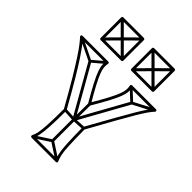

<svg xmlns="http://www.w3.org/2000/svg" viewBox="-247 -935 1059 1059"><g transform="rotate(45 282.0 -405.5)"><path d="M130 -522 116 -514 281 -224Q283 -220 288 -220Q293 -220 295 -224L456 -514L442 -522L281 -232Q279 -228 288 -228Q297 -228 295 -232ZM297 -348H281L280 -228Q280 -228 280 -228Q280 -228 280 -228V-62H296V-228Q296 -228 296 -228Q296 -228 296 -228ZM379 7 387 -7 292 -69Q291 -70 288.5 -70Q286 -70 284 -69L189 -7L197 7L292 -55Q294 -57 288 -57Q282 -57 284 -55ZM-2 -587 -8 -573 120 -511Q122 -510 124.5 -510.5Q127 -511 128 -512L201 -574L191 -586L118 -524Q116 -523 122 -523.5Q128 -524 126 -525ZM387 -586 377 -574 444 -512Q446 -511 448.5 -510.5Q451 -510 453 -511L572 -573L564 -587L445 -525Q443 -524 449.5 -523.5Q456 -523 454 -524ZM216 -240V-224L288 -220Q288 -220 288 -220Q288 -220 288 -220L360 -224V-240L288 -236Q287 -236 288 -236Q289 -236 288 -236ZM568 -588H382Q378 -588 375.5 -585Q373 -582 374 -578Q377 -565 376 -549.5Q375 -534 366 -510.5Q357 -487 337 -449Q317 -411 282 -352H296Q261 -411 241 -449Q221 -487 212 -510.5Q203 -534 202 -549.5Q201 -565 204 -578Q205 -582 202.5 -585Q200 -588 196 -588H-5Q-10 -588 -12.5 -583.5Q-15 -579 -11 -575Q2 -561 17.5 -541Q33 -521 57 -484.5Q81 -448 118 -386.5Q155 -325 209 -228L208 -232Q208 -153 205.5 -108.5Q203 -64 198.5 -41.5Q194 -19 186 -4Q184 0 186.5 4Q189 8 193 8H383Q388 8 390 4Q392 0 390 -4Q383 -19 378 -41.5Q373 -64 371 -108.5Q369 -153 368 -232L367 -228Q421 -326 455.5 -387.5Q490 -449 511.5 -485Q533 -521 547 -541Q561 -561 574 -575Q578 -579 575.5 -583.5Q573 -588 568 -588ZM568 -572 562 -585Q549 -571 535 -551Q521 -531 499.5 -495Q478 -459 443 -396.5Q408 -334 353 -236Q352 -235 352 -234Q352 -233 352 -232Q353 -150 355.5 -104.5Q358 -59 363.5 -35Q369 -11 376 4L383 -8H193L200 4Q208 -11 213 -35Q218 -59 221 -104.5Q224 -150 224 -232Q224 -233 224 -234Q224 -235 223 -236Q168 -334 131 -396Q94 -458 69.5 -494.5Q45 -531 29.5 -551Q14 -571 1 -585L-5 -572H196L188 -582Q185 -568 185.5 -552.5Q186 -537 194.5 -512.5Q203 -488 224 -447.5Q245 -407 282 -344Q284 -340 289 -340Q294 -340 296 -344Q333 -407 354 -447Q375 -487 383.5 -511.5Q392 -536 392.5 -552Q393 -568 390 -582L382 -572ZM88 -817 76 -805 156 -725Q156 -725 156 -725Q156 -725 156 -725L237 -644L249 -656L168 -737Q168 -737 168 -737Q168 -737 168 -737ZM249 -805 237 -817 156 -737Q156 -737 156 -737Q156 -737 156 -737L76 -656L88 -644L168 -725Q168 -725 168 -725Q168 -725 168 -725ZM328 -817 316 -805 396 -725Q396 -725 396 -725Q396 -725 396 -725L477 -644L489 -656L408 -737Q408 -737 408 -737Q408 -737 408 -737ZM489 -805 477 -817 396 -737Q396 -737 396 -737Q396 -737 396 -737L316 -656L328 -644L408 -725Q408 -725 408 -725Q408 -725 408 -725ZM82 -642H243Q246 -642 248.5 -644.5Q251 -647 251 -650V-811Q251 -814 248.5 -816.5Q246 -819 243 -819H82Q79 -819 76.5 -816.5Q74 -814 74 -811V-650Q74 -647 76.5 -644.5Q79 -642 82 -642ZM322 -642H483Q486 -642 488.5 -644.5Q491 -647 491 -650V-811Q491 -814 488.5 -816.5Q486 -819 483 -819H322Q319 -819 316.5 -816.5Q314 -814 314 -811V-650Q314 -647 316.5 -644.5Q319 -642 322 -642ZM82 -658 90 -650V-811L82 -803H243L235 -811V-650L243 -658ZM322 -658 330 -650V-811L322 -803H483L475 -811V-650L483 -658Z"/></g></svg>

Font: Tilt Prism
Style: Regular
Weight: 400
Version: Version 1.000